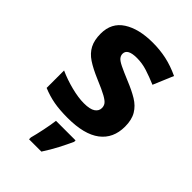

<svg xmlns="http://www.w3.org/2000/svg" viewBox="-230 -646 957 957"><g transform="rotate(45 248.5 -167.5)"><path d="M459 -162Q459 -79 400.5 -34.5Q342 10 226 10Q169 10 128 2.5Q87 -5 46 -22V-145Q90 -125 141 -112Q192 -99 231 -99Q274 -99 293 -112Q312 -125 312 -146Q312 -160 304.5 -171Q297 -182 272 -196Q247 -210 194 -232Q142 -254 109.5 -275.5Q77 -297 61 -327.5Q45 -358 45 -404Q45 -480 104 -518Q163 -556 261 -556Q312 -556 358 -546Q404 -536 453 -513L408 -406Q368 -423 332 -434.5Q296 -446 259 -446Q193 -446 193 -410Q193 -397 201.5 -386.5Q210 -376 234.5 -364Q259 -352 307 -332Q354 -313 388 -292.5Q422 -272 440.5 -241Q459 -210 459 -162ZM333 61V71Q318 104 298 142.5Q278 181 252 221H165V208Q173 179 182 136Q191 93 195 61Z"/></g></svg>

Font: BC Sans
Style: Bold
Weight: 700
Designer: Monotype Design Team
Province of B.C.
Foundry: Monotype Imaging Inc.
Version: Version 2.000;GOOG;noto-source:20170915:90ef993387c0